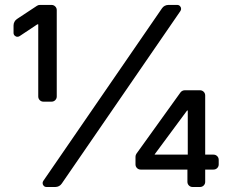

<svg xmlns="http://www.w3.org/2000/svg" viewBox="-20 -747 924 767"><path d="M150.2 -15.6Q150.2 -19.9 153.1 -24.5L627.1 -713.8Q631.4 -720.2 638.1 -723.7Q644.9 -727.3 652.7 -727.3H687.9Q694.6 -727.3 699 -722.7Q703.5 -718 703.5 -711.6Q703.5 -707.4 700.6 -702.8L226.6 -13.5Q222.3 -7.1 215.6 -3.6Q208.8 0 201 0H165.8Q159.1 0 154.7 -4.6Q150.2 -9.2 150.2 -15.6ZM153.4 -340.9H185.7Q194.6 -340.9 200.6 -346.9Q206.7 -353 206.7 -361.5V-706.7Q206.7 -715.2 200.6 -721.2Q194.6 -727.3 185.7 -727.3H139.2Q132.5 -727.3 127.5 -723.7L47.9 -671.2Q41.5 -666.9 37.8 -660Q34.1 -653.1 34.1 -645.2V-615.8Q34.1 -609 38.7 -604.6Q43.3 -600.1 49.7 -600.1Q54.3 -600.1 58.2 -602.6L129.3 -649.9H132.8V-361.5Q132.8 -353 138.8 -346.9Q144.9 -340.9 153.4 -340.9ZM730.1 -129.3V-305.4H727.3L598 -130.7V-129.3ZM521.3 -121.1Q521.3 -127.5 525.2 -133.2L701 -377.8Q703.8 -381.7 708.5 -384.1Q713.1 -386.4 718 -386.4H778.8Q787.6 -386.4 793.7 -380.3Q799.7 -374.3 799.7 -365.4V-129.3H832.7Q841.6 -129.3 847.7 -123.2Q853.7 -117.2 853.7 -108.3V-90.2Q853.7 -81.7 847.7 -75.6Q841.6 -69.6 832.7 -69.6H799.7V-20.6Q799.7 -12.1 793.7 -6Q787.6 0 778.8 0H749.3Q740.8 0 734.7 -6Q728.7 -12.1 728.7 -20.6V-69.6H541.9Q533.4 -69.6 527.3 -75.6Q521.3 -81.7 521.3 -90.2Z"/></svg>

Font: DeltaSans
Style: Regular
Weight: 400
Designer: Rasmus Andersson
Foundry: rsms
Version: Version 3.012